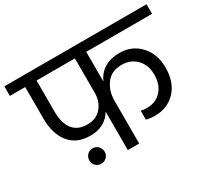

<svg xmlns="http://www.w3.org/2000/svg" viewBox="-170 -977 1324 1215"><g transform="rotate(-30 492.5 -370.0)"><path d="M309 -268Q374 -268 411 -311.5Q448 -355 448 -419V-670H168V-441Q168 -359 203 -313.5Q238 -268 309 -268ZM-27 -670V-740H1012V-670H531V-454Q580 -559 708 -559Q799 -559 857.5 -496Q916 -433 916 -334Q916 -226 857.5 -164Q799 -102 707 -102Q670 -102 643 -110V-175Q665 -170 688 -170Q751 -170 791.5 -213.5Q832 -257 832 -330Q832 -401 790 -444Q748 -487 684 -487Q608 -487 569.5 -435.5Q531 -384 531 -313V0H448V-281Q398 -197 290 -197Q190 -197 137.5 -262.5Q85 -328 85 -441V-670ZM204 -64Q204 -88 220 -104.5Q236 -121 260 -121Q284 -121 300 -104.5Q316 -88 316 -64Q316 -41 300 -25Q284 -9 260 -9Q236 -9 220 -25Q204 -41 204 -64Z"/></g></svg>

Font: SVN-Poppins
Style: Regular
Weight: 400
Designer: Ninad Kale (Devanagari), Jonny Pinhorn (Latin)
Foundry: Indian Type Foundry
Version: Version 3.002 2017